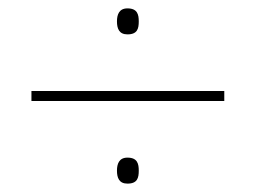

<svg xmlns="http://www.w3.org/2000/svg" viewBox="-20 -582 610 458"><path d="M284 -500C308 -500 311 -514 311 -531C311 -547 308 -562 284 -562C264 -562 259 -547 259 -531C259 -514 264 -500 284 -500ZM55 -341H515V-365H55ZM284 -144C308 -144 311 -158 311 -175C311 -191 308 -206 284 -206C264 -206 259 -191 259 -175C259 -158 264 -144 284 -144Z"/></svg>

Font: Noto Sans Arabic Thin
Style: Regular
Weight: 100
Designer: Monotype Design Team, Nadine Chahine, Nizar Qandah and Khaled Hosny
Foundry: Monotype Imaging Inc.
Version: Version 2.012